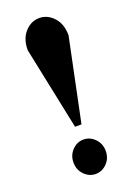

<svg xmlns="http://www.w3.org/2000/svg" viewBox="-140 -772 591 839"><g transform="rotate(-20 155.0 -352.5)"><path d="M170 -215H140L60 -600Q60 -653 88.5 -684Q117 -715 155 -715Q193 -715 221.5 -684Q250 -653 250 -600ZM230 -70Q230 -36 207.5 -13Q185 10 155 10Q125 10 102.5 -13Q80 -36 80 -70Q80 -104 102.5 -127Q125 -150 155 -150Q185 -150 207.5 -127Q230 -104 230 -70Z"/></g></svg>

Font: Yeseva One
Style: Regular
Weight: 400
Designer: Jovanny Lemonad
Foundry: Jovanny Lemonad
Version: Version 2.001; ttfautohint (v0.91) -l 8 -r 50 -G 200 -x 0 -w